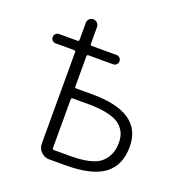

<svg xmlns="http://www.w3.org/2000/svg" viewBox="-126 -822 849 907"><g transform="rotate(20 298.5 -368.5)"><path d="M218.8 -386.7Q218.8 -379.9 226.6 -379.9H305.7Q557.6 -379.9 557.6 -207Q557.6 -113.3 496.1 -67.4Q434.6 -21.5 301.8 -21.5H219.7Q196.3 -21.5 179.2 -38.6Q162.1 -55.7 162.1 -79.1V-539.1Q162.1 -546.9 154.3 -546.9H61.5Q51.8 -546.9 44.9 -553.7Q38.1 -560.5 38.1 -570.3Q38.1 -580.1 44.9 -586.9Q51.8 -593.8 61.5 -593.8H154.3Q162.1 -593.8 162.1 -601.6V-686.5Q162.1 -698.2 170.4 -706.5Q178.7 -714.8 190.4 -714.8Q202.1 -714.8 210.4 -706.5Q218.8 -698.2 218.8 -686.5V-601.6Q218.8 -593.8 226.6 -593.8H350.6Q360.4 -593.8 367.2 -586.9Q374 -580.1 374 -570.3Q374 -560.5 367.2 -553.7Q360.4 -546.9 350.6 -546.9H226.6Q218.8 -546.9 218.8 -539.1ZM218.8 -78.1Q218.8 -70.3 226.6 -70.3H305.7Q420.9 -70.3 461.9 -107.4Q502.9 -144.5 502.9 -207Q502.9 -232.4 495.6 -252Q488.3 -271.5 469.2 -290Q450.2 -308.6 408.2 -319.3Q366.2 -330.1 305.7 -330.1H226.6Q218.8 -330.1 218.8 -322.3Z"/></g></svg>

Font: irohamaru Light
Style: Regular
Weight: 200
Designer: [Source Han Sans]
Ryoko NISHIZUKA  (kana & ideographs); Paul D. Hunt (Latin, Greek & Cyrillic); Wenlong ZHANG  (bopomofo
Version: Version 1.01